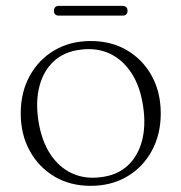

<svg xmlns="http://www.w3.org/2000/svg" viewBox="-20 -608 604 639"><path d="M282.5 -471.5Q350.5 -471.5 403 -440.5Q455.5 -409.5 485.2 -355.2Q515 -301 515 -230.5Q515 -160.5 485.2 -106Q455.5 -51.5 403 -20.5Q350.5 10.5 281.5 10.5Q213.5 10.5 161.2 -20.5Q109 -51.5 79 -106Q49 -160.5 49 -230.5Q49 -301 78.8 -355.2Q108.5 -409.5 161 -440.5Q213.5 -471.5 282.5 -471.5ZM317 -18.5Q370 -25 404.2 -56.2Q438.5 -87.5 452.2 -138Q466 -188.5 456.5 -253Q447 -319.5 417.8 -364.5Q388.5 -409.5 344.8 -429.8Q301 -450 247 -442.5Q194 -436 159.8 -404.8Q125.5 -373.5 111.8 -323Q98 -272.5 107.5 -208Q117.5 -141.5 146.5 -96.5Q175.5 -51.5 219.5 -31.2Q263.5 -11 317 -18.5ZM159.5 -572Q159.5 -580 163.8 -584.2Q168 -588.5 176.5 -588.5H387.5Q395.5 -588.5 400 -584.2Q404.5 -580 404.5 -572Q404.5 -564 400 -560Q395.5 -556 387.5 -556H176.5Q168 -556 163.8 -560Q159.5 -564 159.5 -572Z"/></svg>

Font: Fraunces ExtraLight
Style: Regular
Weight: 250
Version: Version 1.000;[b76b70a41]